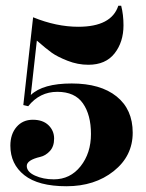

<svg xmlns="http://www.w3.org/2000/svg" viewBox="-20 -637 507 667"><path d="M252 -544Q367 -544 391 -617H401Q409 -586 409 -549Q409 -491 378 -451.5Q347 -412 287 -412Q250 -412 214.5 -426Q179 -440 159.5 -454Q140 -468 108 -496L87 -307Q129 -347 229 -347Q329 -347 385 -302Q441 -257 441 -176Q441 -95 375 -42.5Q309 10 211 10Q113 10 64.5 -28.5Q16 -67 16 -131Q16 -171 37.5 -196Q59 -221 94 -221Q129 -221 148.5 -202Q168 -183 168 -155.5Q168 -128 153 -112Q138 -96 120 -92Q73 -81 73 -60.5Q73 -40 101.5 -27Q130 -14 167 -14Q224 -14 260 -59.5Q296 -105 296 -171.5Q296 -238 268 -278Q240 -318 179 -318Q118 -318 78 -268L61 -272L95 -577Q176 -544 252 -544Z"/></svg>

Font: Rozha One
Style: Regular
Weight: 400
Designer: Tim Donaldson, Indian Type Foundry
Foundry: Indian Type Foundry
Version: Version 1.300;PS 1.0;hotconv 1.0.78;makeotf.lib2.5.61930; tt